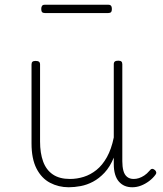

<svg xmlns="http://www.w3.org/2000/svg" viewBox="-20 -771 686 810"><path d="M270 19Q227 19 191 0Q155 -19 134 -60Q113 -101 113 -166V-499Q113 -507 117 -510.5Q121 -514 130 -514Q140 -514 144.5 -510.5Q149 -507 149 -499V-174Q149 -125 162 -89.5Q175 -54 203 -35Q231 -16 275 -16Q305 -16 333.5 -25Q362 -34 387 -54Q412 -74 431 -108Q450 -142 460 -191V-500Q460 -508 464.5 -511.5Q469 -515 479 -515Q488 -515 492 -511.5Q496 -508 496 -500V-91Q496 -68 500.5 -51Q505 -34 516 -25Q527 -16 544 -16Q555 -16 566 -19.5Q577 -23 588.5 -30.5Q600 -38 611 -51Q616 -58 621.5 -58.5Q627 -59 633 -54Q638 -50 639 -44.5Q640 -39 636 -34Q625 -19 609 -7Q593 5 575 12Q557 19 538 19Q520 19 506 13Q492 7 481.5 -5Q471 -17 465.5 -35.5Q460 -54 460 -79V-106Q444 -67 421 -42.5Q398 -18 372.5 -4.5Q347 9 320.5 14Q294 19 270 19ZM169 -716Q161 -716 157.5 -720Q154 -724 154 -733Q154 -742 157.5 -746.5Q161 -751 169 -751H437Q445 -751 448.5 -746.5Q452 -742 452 -733Q452 -724 448.5 -720Q445 -716 437 -716Z"/></svg>

Font: Playwrite BE WAL Thin
Style: Regular
Weight: 250
Version: Version 1.002